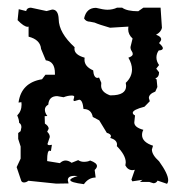

<svg xmlns="http://www.w3.org/2000/svg" viewBox="-20 -468 484 495"><path d="M22.9 -37.1 33.2 -59.1V-90.3L26.9 -109.9V-125L33.2 -129.9L35.2 -140.1Q35.2 -147.9 29.3 -151.4Q29.3 -159.7 24.4 -170.4Q35.6 -181.6 35.6 -198.2L35.2 -204.6L27.8 -203.6Q34.7 -254.9 88.4 -263.7L97.2 -275.4H121.6V-279.3Q121.6 -309.6 98.1 -312.5L85.9 -341.8Q84 -365.7 53.7 -373.5V-399.4L51.3 -398.9Q42 -398.9 25.4 -416L28.3 -444.3L47.4 -439.5Q49.3 -448.2 59.6 -448.2L100.1 -439.5L114.7 -443.4Q130.4 -443.4 131.3 -418.5Q131.8 -383.3 172.4 -346.2L171.9 -342.3Q171.9 -326.7 198.2 -319.3L197.8 -314Q197.8 -296.4 220.2 -286.6Q221.7 -267.1 231.4 -267.1L235.4 -268.1L241.2 -254.4L240.7 -247.1Q240.7 -230.5 263.7 -222.2H266.1Q305.2 -222.2 305.2 -246.6L304.2 -254.4Q320.3 -269.5 320.3 -289.1Q320.3 -303.2 311 -319.3Q322.3 -323.2 322.3 -328.6Q322.3 -332.5 319.3 -336.7Q316.4 -340.8 316.4 -346.7L321.8 -368.7Q310.5 -378.9 310.5 -392.6L311 -399.4L263.7 -396.5Q234.9 -404.8 224.1 -409.7L211.9 -412.1Q201.7 -412.1 196.8 -420.4Q202.6 -447.8 227.5 -447.8Q247.1 -442.9 256.8 -442.9Q270.5 -442.9 281.7 -448.2H294.9Q307.6 -439 336.4 -439L349.6 -448.2H394L397.5 -396Q395 -385.3 382.3 -378.4Q395.5 -374 395.5 -366.2Q395.5 -363.3 390.1 -356.9Q399.9 -348.1 399.9 -343.8Q399.9 -338.4 389.2 -337.9Q383.3 -329.6 383.3 -319.8Q383.3 -309.6 390.1 -300.3L382.8 -291L390.1 -281.7Q390.1 -269 380.4 -266.1L383.8 -263.2L385.7 -243.7L380.4 -231.9Q363.8 -225.6 363.8 -215.3L366.2 -207L352.5 -192.9Q322.3 -185.1 322.3 -177.2Q322.3 -173.3 328.1 -170.4L326.2 -152.3Q326.2 -139.6 349.6 -133.3Q346.2 -127.4 346.2 -120.1Q346.2 -101.6 374.5 -92.3L371.6 -82.5Q371.6 -68.8 390.1 -52.2Q413.6 -19.5 413.6 -3.4Q413.6 2 410.6 5.9L386.2 -2.4Q382.8 4.4 375.5 4.4L364.7 1H340.8L347.2 -4.4L321.3 -0.5L318.8 -4.9L327.6 -30.3L321.8 -29.3Q309.6 -29.3 303.2 -41.5L304.2 -49.3Q304.2 -67.9 281.2 -91.3L281.7 -95.2Q281.7 -107.4 264.2 -112.3L266.1 -116.7Q266.1 -122.6 255.4 -125.5L235.8 -157.7L219.2 -166.5Q215.3 -187 195.3 -187Q192.9 -210.9 184.1 -210.9L172.4 -207.5Q169.4 -207.5 169.4 -210.4L171.4 -218.3Q171.4 -221.7 165 -221.7Q154.8 -221.7 144 -217.3L127.4 -220.2Q106 -220.2 104.5 -198.2Q95.7 -193.4 95.7 -185.1Q95.7 -177.2 102.1 -168.9L95.2 -168.5L95.7 -149.4Q105.5 -143.1 105.5 -136.2L101.6 -128.4Q108.4 -122.1 108.4 -114.7L102.5 -97.2Q102.5 -93.8 107.4 -93.8L113.8 -94.7L111.3 -78.6L107.9 -79.6Q101.6 -79.6 101.6 -55.7V-52.7L134.3 -47.4Q141.6 -54.2 148.9 -54.2Q156.7 -54.2 164.6 -48.3L181.6 -55.2Q188 -50.8 196.3 -50.8Q206.1 -50.8 212.4 -54.2Q230 -47.9 230 -40Q230 -35.2 224.1 -29.8L226.6 -10.3Q208.5 -10.3 196.3 6.8Q161.1 2.4 161.1 -3.9Q161.1 -8.3 180.2 -14.2L171.9 -14.6Q154.8 -14.6 154.8 -3.4L156.7 4.9L125 5.4L53.2 -2Q47.4 2.4 42 2.4Q36.6 2.4 34.7 -2Z"/></svg>

Font: Truetypewriter PolyglOTT
Style: Regular
Weight: 400
Designer: Sergey Beatoff a.k.a. Sam_T
Version: Version 3.76